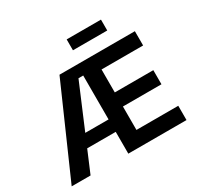

<svg xmlns="http://www.w3.org/2000/svg" viewBox="-189 -1138 1395 1359"><g transform="rotate(-30 509.0 -459.0)"><path d="M23.9 0 344.2 -727.5H960.4V-610.8H620.6V-423.3H935.5V-308.1H620.6V-116.7H962.4V0H486.8V-638.7H448.2L178.2 0ZM194.8 -178.2V-279.8H559.1V-178.2ZM793.5 -918.5V-829.6H513.2V-918.5Z"/></g></svg>

Font: Inter Cardless
Style: Bold
Weight: 700
Designer: Rasmus Andersson
Foundry: rsms
Version: Version 4.001;git-9221beed3